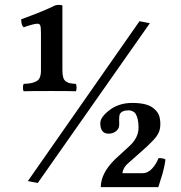

<svg xmlns="http://www.w3.org/2000/svg" viewBox="-20 -688 740 787"><path d="M551.8 -601.1 594.2 -592.8 134.8 62 94.2 54.2ZM391.1 -183.1Q391.1 -208 429.4 -237.1Q467.8 -266.1 522 -266.1Q581.5 -266.1 607.4 -245.6Q623.5 -233.4 630.4 -218.3Q637.2 -203.1 637.2 -179.2Q637.2 -160.2 630.9 -145.5Q624.5 -130.4 607.9 -112.8Q586.9 -90.3 551.8 -60.1L509.3 -22.5Q484.9 -2.9 481.9 22H564Q585.4 22 602.8 3.7Q620.1 -14.6 629.9 -40Q650.9 -40 658.2 -34.2Q656.7 -20.5 652.8 -2.9Q648.9 14.6 645.8 25.4Q642.6 36.1 636.2 55.7Q629.9 75.2 628.9 79.1H393.1Q393.1 22 452.1 -35.6L510.7 -89.4Q547.9 -123.5 547.9 -165Q547.9 -201.2 536.1 -221.2Q532.2 -228 523.7 -231.9Q515.1 -235.8 507.8 -235.8Q477.1 -235.8 470.2 -217.8Q468.3 -210.9 468.3 -194.8Q468.3 -192.4 468.5 -187.3Q468.8 -182.1 468.8 -180.2Q468.8 -173.8 467.8 -168.9Q465.3 -156.7 453.1 -148.4Q440.9 -140.1 425.3 -140.1Q391.1 -140.1 391.1 -183.1ZM133.8 -590.8Q118.7 -590.8 77.1 -576.2Q66.9 -584 66.9 -608.9Q162.1 -643.6 204.1 -665Q208.5 -667.5 220 -668Q231.4 -668.5 235.8 -665V-399.9Q235.8 -381.3 239.3 -370.1Q242.7 -358.9 251.2 -353.5Q259.8 -348.1 267.6 -346.7Q275.4 -345.2 291 -344.2Q293.9 -338.4 293.9 -328.9Q293.9 -319.3 291 -314Q261.2 -314.9 191.9 -314.9Q106.9 -314.9 77.1 -314Q74.2 -318.4 74 -328.1Q73.7 -337.9 77.1 -344.2Q95.7 -345.2 105.7 -346.9Q115.7 -348.6 127 -353.8Q138.2 -358.9 143.1 -370.1Q147.9 -381.3 147.9 -399.9V-549.8Q147.9 -574.7 145.3 -582.8Q142.6 -590.8 133.8 -590.8Z"/></svg>

Font: Linux Libertine G
Style: Bold
Weight: 700
Designer: Philipp H. Poll
Foundry: Philipp H. Poll
Version: Version 5.0.3